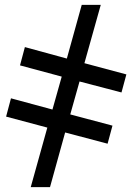

<svg xmlns="http://www.w3.org/2000/svg" viewBox="-20 -751 543 787"><path d="M326 -492 498 -446 478 -372 306 -417 268 -282 441 -236 421 -162 247 -208 185 16H106L174 -228L5 -273L25 -348L195 -302L233 -437L62 -483L82 -558L254 -511L315 -731H393Z"/></svg>

Font: Libra Sans
Style: Regular
Weight: 400
Foundry: Context Ltd
Version: Version 1.002